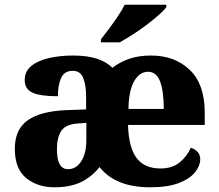

<svg xmlns="http://www.w3.org/2000/svg" viewBox="-20 -786 929 816"><path d="M211 10Q140 10 91.5 -29Q43 -68 43 -154Q43 -236 98 -275Q153 -314 265 -318L346 -321V-375Q346 -423 334 -454Q322 -485 289 -485Q253 -485 239.5 -454Q226 -423 226 -377Q150 -377 117.5 -392.5Q85 -408 85 -446Q85 -483 113.5 -506Q142 -529 189 -539.5Q236 -550 291 -550Q348 -550 389 -537.5Q430 -525 458 -498Q487 -521 527.5 -535.5Q568 -550 622 -550Q723 -550 786.5 -489Q850 -428 850 -309V-255H524Q527 -159 560.5 -114.5Q594 -70 662 -70Q711 -70 742.5 -95Q774 -120 791 -158Q808 -153 819.5 -140.5Q831 -128 831 -110Q831 -82 809.5 -54.5Q788 -27 741 -8.5Q694 10 618 10Q543 10 489.5 -12Q436 -34 403 -76Q371 -35 325 -12.5Q279 10 211 10ZM676 -323Q676 -398 660.5 -439.5Q645 -481 609 -481Q573 -481 550 -440.5Q527 -400 526 -323ZM269 -67Q304 -67 325.5 -101Q347 -135 347 -191V-264L310 -261Q260 -258 241 -230.5Q222 -203 222 -151Q222 -67 269 -67ZM409 -619Q424 -638 443.5 -664Q463 -690 481 -717Q499 -744 510 -766H687V-756Q678 -743 655.5 -723Q633 -703 604 -681Q575 -659 544.5 -639.5Q514 -620 489 -606H409Z"/></svg>

Font: Noto Serif ExtraBold
Style: Regular
Weight: 800
Designer: Monotype Design Team
Foundry: Monotype Imaging Inc.
Version: Version 2.014